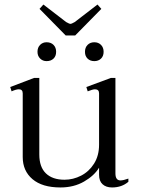

<svg xmlns="http://www.w3.org/2000/svg" viewBox="-20 -815 621 845"><path d="M269 -659 154 -776 171 -795 271 -718Q285 -710 290 -710Q295 -710 309 -718L409 -795L426 -776L311 -659ZM145 -587Q145 -606 156.5 -617.5Q168 -629 185 -629Q204 -629 215.5 -617.5Q227 -606 227 -587Q227 -568 215.5 -557Q204 -546 185 -546Q168 -546 156.5 -557.5Q145 -569 145 -587ZM436 -587Q436 -568 424.5 -557Q413 -546 395 -546Q377 -546 365.5 -557Q354 -568 354 -587Q354 -606 365.5 -617.5Q377 -629 395 -629Q413 -629 424.5 -617.5Q436 -606 436 -587ZM545 -29V-15Q516 10 473 10Q447 10 431.5 -4Q416 -18 416 -46V-77Q395 -42 350 -16Q305 10 246 10Q166 10 123 -26.5Q80 -63 80 -124V-404Q80 -422 63 -422Q51 -422 31 -413L25 -432L130 -472H153V-135Q153 -80 182 -52Q211 -24 264 -24Q302 -24 337 -42Q372 -60 394 -95Q416 -130 416 -178V-404Q416 -422 398 -422Q388 -422 366 -413L360 -432L468 -472H488V-52Q488 -21 510 -21Q523 -21 545 -29Z"/></svg>

Font: Taviraj Light
Style: Regular
Weight: 300
Designer: Katatrad Team
Foundry: CadsonDemak
Version: Version 1.001